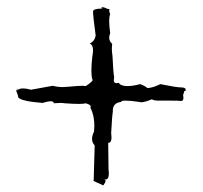

<svg xmlns="http://www.w3.org/2000/svg" viewBox="-20 -645 616 582"><path d="M293 -83Q300 -92 300 -97Q300 -100 296 -102L300 -101Q310 -101 310 -120L309 -132L308 -212Q318 -212 318 -228L317 -242Q320 -298 322 -306V-310Q322 -333 347 -336Q347 -340 361 -340Q375 -340 402 -336L408 -335Q419 -335 440 -344Q448 -340 458 -340H495Q521 -340 528 -339H530Q536 -339 536 -349L535 -358Q538 -363 538 -367V-368Q538 -369 540 -369H542L543 -373Q543 -380 529 -380Q515 -380 466 -390Q444 -379 427 -378Q419 -385 405 -390Q382 -384 366 -384Q346 -384 340 -394L333 -393Q325 -393 325 -402L326 -411Q323 -428 321 -475Q319 -488 319 -499L320 -512Q311 -520 311 -531Q311 -537 314 -544Q311 -567 311 -581Q311 -596 314 -602Q311 -609 311 -613Q311 -617 314 -617H315Q307 -617 299 -621Q291 -625 290 -625L295 -622L290 -623L287 -622Q287 -621 290 -619Q262 -619 262 -610Q262 -597 270 -537Q267 -520 252 -513Q262 -509 262 -493Q262 -485 260 -475Q257 -449 257 -431Q257 -414 260 -404L261 -403Q261 -398 240 -384L231 -385Q218 -385 186 -382L170 -381Q155 -381 140 -385L74 -373Q60 -377 50 -377Q37 -377 31 -370L34 -377Q33 -377 29 -370Q35 -356 36 -348V-349Q46 -338 109 -333Q125 -338 134 -338Q143 -338 143 -332L163 -333Q171 -333 175 -332Q203 -330 219 -330Q235 -330 239 -332Q255 -328 255 -322L254 -319Q266 -295 266 -264L265 -246Q259 -234 259 -224Q259 -213 267 -204L264 -99Q263 -99 263 -98Q263 -96 293 -83Z"/></svg>

Font: Xiaobo Songti 小帛宋体
Style: Regular
Weight: 400
Version: Version 1.501;March 17, 2024;FontCreator 14.0.0.2814 64-bit